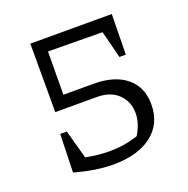

<svg xmlns="http://www.w3.org/2000/svg" viewBox="-112 -706 806 822"><g transform="rotate(-20 291.0 -295.0)"><path d="M269 9Q228 9 184 2Q140 -5 94 -18L107 -74Q154 -62 195 -56Q236 -50 273 -50Q341 -50 403 -71Q418 -95 425.5 -119Q433 -143 433 -166Q433 -218 398 -252.5Q363 -287 300 -287H111L140 -345H307Q402 -345 455.5 -301Q509 -257 509 -178Q509 -90 445 -40.5Q381 9 269 9ZM177 -18H94L99 -192H129ZM111 -287V-599H171L169 -316ZM462 -539 140 -542 111 -599H462ZM450 -415 403 -599H482L479 -415Z"/></g></svg>

Font: Piazzolla 24pt
Style: Regular
Weight: 400
Designer: Juan Pablo del Peral
Foundry: Huerta Tipografica
Version: Version 2.005